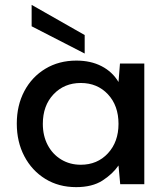

<svg xmlns="http://www.w3.org/2000/svg" viewBox="-20 -757 613 789"><path d="M293 12Q221 12 166 -22Q111 -56 80 -115Q49 -174 49 -249Q49 -324 80 -382.5Q111 -441 166.5 -474.5Q222 -508 294 -508Q353 -508 397.5 -485Q442 -462 467 -420L473 -496H573V0H474L467 -77Q443 -42 401 -15Q359 12 293 12ZM312 -80Q380 -80 423.5 -127Q467 -174 467 -248Q467 -323 423.5 -369.5Q380 -416 312 -416Q244 -416 200 -369.5Q156 -323 156 -248Q156 -199 176 -161Q196 -123 231.5 -101.5Q267 -80 312 -80ZM328 -537 110 -649V-737L328 -613Z"/></svg>

Font: Ultramarine Medium
Style: Regular
Weight: 500
Designer: Colophon Foundry, Jonny Pinhorn
Foundry: Colophon Foundry
Version: Version 1.200; ttfautohint (v1.8.3)